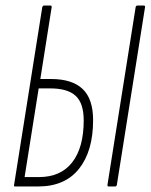

<svg xmlns="http://www.w3.org/2000/svg" viewBox="-20 -675 545 695"><path d="M35 0Q29 0 31 -6L133 -649Q135 -655 140 -655H162Q168 -655 167 -649L126 -389H165Q241 -389 279 -353Q317 -317 317 -240Q317 -128 266 -64Q215 0 118 0ZM69 -34H121Q200 -34 241.5 -87.5Q283 -141 283 -239Q283 -301 254 -328Q225 -355 162 -355H120ZM374 0Q368 0 369 -6L471 -649Q472 -655 478 -655H500Q506 -655 505 -649L403 -6Q402 0 396 0Z"/></svg>

Font: Sofia Sans Extra Condensed ExtraLight
Style: Italic
Weight: 250
Italic angle: -9°
Version: Version 4.100